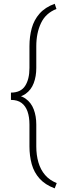

<svg xmlns="http://www.w3.org/2000/svg" viewBox="-20 -800 334 1028"><path d="M272.9 -779.8 282.2 -752Q224.6 -729.5 199.5 -676.3Q174.3 -623 174.3 -552.7V-436Q174.3 -391.1 160.6 -355Q147 -318.8 117.2 -297.6Q87.4 -276.4 38.6 -276.4V-304.2Q91.3 -304.2 114.5 -340.1Q137.7 -376 137.7 -436V-552.7Q137.7 -604 149.9 -648.7Q162.1 -693.4 191.9 -727.3Q221.7 -761.2 272.9 -779.8ZM283.7 180.2 272.9 208.5Q221.7 189.5 191.9 156.2Q162.1 123 149.9 78.9Q137.7 34.7 137.7 -16.6V-133.3Q137.7 -173.3 127.4 -202.9Q117.2 -232.4 95.5 -248.8Q73.7 -265.1 38.6 -265.1V-293Q87.4 -293 117.2 -271.7Q147 -250.5 160.6 -214.4Q174.3 -178.2 174.3 -133.3V-16.6Q174.3 30.8 185.8 69.8Q197.3 108.9 221.4 137Q245.6 165 283.7 180.2Z"/></svg>

Font: Roboto Condensed ExtraLight
Style: Regular
Weight: 250
Designer: Christian Robertson
Foundry: Google
Version: Version 3.008; 2023